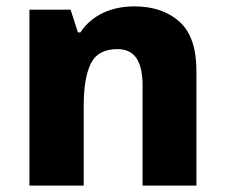

<svg xmlns="http://www.w3.org/2000/svg" viewBox="-20 -579 703 599"><path d="M398.9 -559.1C327.1 -559.1 265.6 -531.2 231 -478H223.1L200.2 -548.8H71.8V0H241.2V-250C241.2 -306.6 248.5 -350.1 263.2 -380.4C277.8 -410.6 305.7 -425.8 346.2 -425.8C400.9 -425.8 424.8 -387.2 424.8 -311V0H592.8V-357.9C592.8 -428.7 575.2 -480 539.6 -511.7C503.9 -543.5 457 -559.1 398.9 -559.1Z"/></svg>

Font: Noto Reveo Sans
Style: Regular
Weight: 800
Designer: Monotype Design Team
Foundry: Monotype Imaging Inc.
Version: Version 2.007